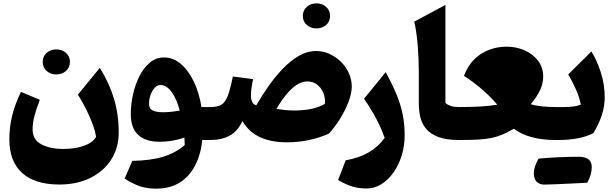

<svg xmlns="http://www.w3.org/2000/svg" viewBox="-20 -832 3649 1141"><path d="M550.8 -17.6Q546.9 -49.3 531.5 -91.6Q516.1 -133.8 493.2 -180.2Q470.2 -226.6 442.9 -269.5L573.2 -428.7Q629.4 -338.9 657.5 -244.9Q685.5 -150.9 685.5 -45.9Q685.5 46.9 640.6 116.7Q595.7 186.5 516.4 225.6Q437 264.6 332.5 264.6Q188.5 264.6 112.1 196.3Q35.6 127.9 35.6 -3.9Q35.6 -77.1 52.2 -144.5Q68.8 -211.9 104.5 -286.1L216.8 -238.8Q196.3 -187 185.1 -144.3Q173.8 -101.6 173.8 -62.5Q173.8 -2 225.6 25.6Q277.3 53.2 356.4 53.2Q425.3 53.2 477.5 34.9Q529.8 16.6 550.8 -17.6ZM233.9 -463.9Q233.9 -497.6 257.6 -518.1Q281.2 -538.6 314.5 -538.6Q348.1 -538.6 371.8 -518.1Q395.5 -497.6 395.5 -463.9Q395.5 -430.2 371.8 -409.9Q348.1 -389.6 314.5 -389.6Q281.2 -389.6 257.6 -409.9Q233.9 -430.2 233.9 -463.9Z M954.6 -490.7Q1009.8 -490.7 1055.2 -451.7Q1100.6 -412.6 1132.3 -345.9Q1164.1 -279.3 1177.2 -195.8H1231V0H1182.1Q1173.8 83.5 1140.9 148.9Q1107.9 214.4 1049.8 251.7Q991.7 289.1 907.7 289.1Q860.4 289.1 818.8 277.1Q777.3 265.1 720.7 229.5L766.1 124Q875.5 122.1 949.2 99.6Q1022.9 77.1 1077.6 30.3Q1077.6 19 1077.1 8.1Q1076.7 -2.9 1075.7 -15.1Q1045.9 -3.4 1008.1 3.4Q970.2 10.3 926.8 10.3Q845.2 10.3 801.3 -30.3Q757.3 -70.8 757.3 -153.8Q757.3 -211.9 770.5 -271.2Q783.7 -330.6 809.1 -380.4Q834.5 -430.2 871.1 -460.4Q907.7 -490.7 954.6 -490.7ZM933.1 -326.7Q914.1 -326.7 898.7 -309.6Q883.3 -292.5 874.5 -267.3Q865.7 -242.2 865.7 -217.3Q865.7 -185.5 887.5 -175.3Q909.2 -165 947.3 -165Q971.7 -165 998.5 -167.7Q1025.4 -170.4 1047.9 -174.3Q1030.8 -242.7 1000.5 -284.7Q970.2 -326.7 933.1 -326.7Z M1859.4 -528.8Q1899.4 -528.8 1937.3 -512Q1975.1 -495.1 2005.1 -465.8Q2035.2 -436.5 2052.7 -398.2Q2070.3 -359.9 2070.3 -317.4Q2070.3 -275.9 2050 -223.9Q2029.8 -171.9 1998.3 -122.1Q1966.8 -72.3 1933.1 -37.1Q1877.4 -12.7 1814.9 0.5Q1752.4 13.7 1685.1 13.7Q1591.8 13.7 1525.9 -16.4Q1460 -46.4 1420.4 -112.8Q1393.6 -52.7 1345.5 -26.4Q1297.4 0 1231 0Q1220.2 0 1214.8 -8.1Q1209.5 -16.1 1209.5 -38.6V-157.2Q1209.5 -179.7 1214.8 -187.7Q1220.2 -195.8 1231 -195.8Q1272 -195.8 1295.4 -209.7Q1318.8 -223.6 1333.7 -262.7Q1348.6 -301.8 1363.8 -377.4L1483.9 -361.8Q1478.5 -336.4 1474.9 -310.8Q1471.2 -285.2 1471.2 -265.1Q1471.2 -241.7 1479 -226.1Q1486.8 -210.4 1502.9 -206.1Q1535.2 -261.7 1574.7 -318.6Q1614.3 -375.5 1659.9 -423.1Q1705.6 -470.7 1755.6 -499.8Q1805.7 -528.8 1859.4 -528.8ZM1805.7 -348.1Q1772.5 -348.1 1740 -325.7Q1707.5 -303.2 1678 -266.1Q1648.4 -229 1623 -184.6Q1647.5 -180.7 1674.3 -178Q1701.2 -175.3 1726.6 -175.3Q1782.2 -175.3 1828.6 -184.6Q1875 -193.8 1910.6 -214.8Q1914.1 -248.5 1901.9 -279.1Q1889.6 -309.6 1865 -328.9Q1840.3 -348.1 1805.7 -348.1ZM1779.8 -737.3Q1779.8 -771 1803.5 -791.5Q1827.1 -812 1860.4 -812Q1894 -812 1917.7 -791.5Q1941.4 -771 1941.4 -737.3Q1941.4 -703.6 1917.7 -683.3Q1894 -663.1 1860.4 -663.1Q1827.1 -663.1 1803.5 -683.3Q1779.8 -703.6 1779.8 -737.3Z M2384.8 -28.8Q2384.8 35.6 2366.9 92.8Q2349.1 149.9 2317.9 193.8Q2286.6 237.8 2245.8 262.9Q2205.1 288.1 2159.2 288.1Q2112.8 288.1 2074.2 276.6Q2035.6 265.1 1989.3 237.8L2034.2 120.6Q2189.5 94.2 2266.1 -12.7Q2243.7 -74.2 2214.1 -129.9Q2184.6 -185.5 2143.1 -245.1L2272 -402.8Q2313 -328.6 2337.9 -267.1Q2362.8 -205.6 2373.8 -148.2Q2384.8 -90.8 2384.8 -28.8Z M2627 -802.7V-219.7Q2641.1 -208 2660.2 -201.9Q2679.2 -195.8 2709 -195.8H2709.5V0H2709Q2630.9 0 2583.3 -18.6Q2535.6 -37.1 2510.7 -68.4Q2485.8 -99.6 2477.3 -138.4Q2468.8 -177.2 2468.8 -217.3V-401.4Q2468.8 -483.9 2462.4 -562Q2456.1 -640.1 2441.9 -703.6Z M2709.5 0Q2698.7 0 2693.4 -8.1Q2688 -16.1 2688 -38.6V-157.2Q2688 -179.7 2693.4 -187.7Q2698.7 -195.8 2709.5 -195.8Q2778.3 -195.8 2833 -199Q2887.7 -202.1 2935.5 -210Q2892.1 -259.8 2842.5 -302.7Q2793 -345.7 2737.3 -380.9Q2759.3 -440.9 2798.3 -479.2Q2837.4 -517.6 2887.2 -536.1Q2937 -554.7 2989.7 -554.7Q3048.3 -554.7 3097.9 -532.7Q3147.5 -510.7 3177.7 -470.9Q3208 -431.2 3208 -376.5Q3208 -335 3189 -295.2Q3169.9 -255.4 3134.3 -212.9Q3158.7 -204.6 3198.2 -200.2Q3237.8 -195.8 3282.2 -195.8H3282.7V0H3282.2Q3122.1 0 3033.7 -66.9Q2997.6 -46.4 2967.5 -33.2Q2937.5 -20 2903.6 -12.7Q2869.6 -5.4 2823.7 -2.7Q2777.8 0 2709.5 0Z M3180.2 110.8Q3299.3 99.6 3418.9 99.6Q3496.6 99.6 3496.6 161.1Q3496.6 205.6 3470.2 253.9Q3449.2 254.9 3423.6 256.3Q3397.9 257.8 3361.6 259.3Q3325.2 260.7 3282.2 262.9Q3239.3 265.1 3213.9 265.1Q3188.5 265.1 3170.4 249Q3152.3 232.9 3152.3 197Q3152.3 161.1 3180.2 110.8ZM3282.7 0Q3272 0 3266.6 -8.1Q3261.2 -16.1 3261.2 -38.6V-157.2Q3261.2 -179.7 3266.6 -187.7Q3272 -195.8 3282.7 -195.8H3329.1Q3360.4 -195.8 3386.2 -199Q3412.1 -202.1 3431.6 -210.4Q3423.8 -252.4 3403.1 -299.3Q3382.3 -346.2 3356.9 -390.1L3494.6 -525.9Q3526.4 -475.6 3550 -403.1Q3573.7 -330.6 3573.7 -252.4Q3573.7 -200.2 3555.7 -145.8Q3537.6 -91.3 3505.4 -40Q3461.9 -19 3411.1 -9.5Q3360.4 0 3298.8 0Z"/></svg>

Font: Pinar DS4 ExtraBold
Style: Regular
Weight: 800
Designer: Amin Abedi
Version: Version 3.000